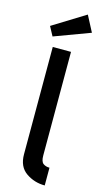

<svg xmlns="http://www.w3.org/2000/svg" viewBox="-144 -1003 559 1046"><g transform="rotate(15 135.5 -480.0)"><path d="M74 -740H177V-156Q177 -121 191.5 -110.5Q206 -100 227 -100V0Q168 0 121 -32.5Q74 -65 74 -135ZM30 -847 213 -960 260 -870 58 -795Z"/></g></svg>

Font: Easer Grotesk Variable
Style: Regular
Weight: 400
Designer: Boardeaser, Bonnie Shaver-Troup, Thomas Jockin
Foundry: Lexend
Version: Version 1.001;Glyphs 3.1.2 (3151)